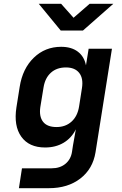

<svg xmlns="http://www.w3.org/2000/svg" viewBox="-20 -805 640 1005"><path d="M79 180 95 76H250Q294 76 322.5 52.5Q351 29 357 -11L362 -44L377 -128Q354 -82 312.5 -57.5Q271 -33 216 -33Q132 -33 91.5 -89.5Q51 -146 66 -243L83 -350Q98 -446 157 -503Q216 -560 300 -560Q354 -560 387.5 -534.5Q421 -509 430 -463L444 -550H566L480 -8Q466 79 400.5 129.5Q335 180 236 180ZM276 -140Q323 -140 354.5 -168.5Q386 -197 394 -248L409 -344Q417 -395 394.5 -423.5Q372 -452 325 -452Q277 -452 246.5 -424.5Q216 -397 208 -348L191 -244Q184 -195 205.5 -167.5Q227 -140 276 -140ZM298 -645 183 -785H300L365 -712L449 -785H573L414 -645Z"/></svg>

Font: JetBrains Mono NL
Style: Bold Italic
Weight: 700
Italic angle: -9°
Designer: Philipp Nurullin, Konstantin Bulenkov
Foundry: JetBrains
Version: Version 2.304; ttfautohint (v1.8.4.7-5d5b)